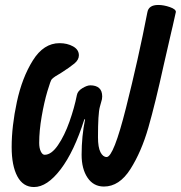

<svg xmlns="http://www.w3.org/2000/svg" viewBox="-20 -738 729 774"><path d="M138 -162Q138 -141 144.5 -127.5Q151 -114 160 -114Q187 -114 213.5 -152.5Q240 -191 260 -247.5Q280 -304 290 -355Q293 -371 312 -382.5Q331 -394 344 -394Q367 -394 379.5 -383Q392 -372 392 -349L391 -338Q390 -334 382.5 -307Q375 -280 375 -185Q375 -144 385 -124.5Q395 -105 410 -105Q438 -105 488 -303.5Q538 -502 574 -688Q579 -718 618 -718Q640 -718 664.5 -709.5Q689 -701 689 -690L676 -632L671 -611Q650 -521 640 -476Q606 -321 578 -223.5Q550 -126 505.5 -56Q461 14 399 14Q357 14 333 -21.5Q309 -57 309 -114Q309 -189 323 -257H320Q279 -127 224.5 -55.5Q170 16 117 16Q73 16 50 -27Q27 -70 27 -145Q27 -229 48 -327Q69 -425 112.5 -494.5Q156 -564 220 -564Q251 -564 274.5 -551Q298 -538 298 -515Q298 -497 280 -482Q262 -467 226 -444Q199 -429 189 -419Q184 -414 171 -370Q158 -326 148 -268.5Q138 -211 138 -162Z"/></svg>

Font: Sriracha
Style: Regular
Weight: 400
Designer: Suppakit Chalermlarp
Version: Version 1.002g